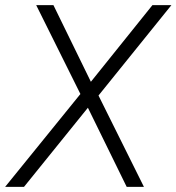

<svg xmlns="http://www.w3.org/2000/svg" viewBox="-42 -731 690 751"><path d="M167 -710.9H99.6L272.5 -363.3L-22 0H51.8L301.8 -309.6L453.6 0H521L343.3 -357.4L628.4 -710.9H554.2L313.5 -411.1Z"/></svg>

Font: Roboto Light
Style: Italic
Weight: 300
Italic angle: -12°
Designer: Google
Version: Version 2.137; 2017